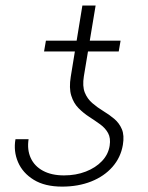

<svg xmlns="http://www.w3.org/2000/svg" viewBox="-20 -673 540 702"><path d="M380.9 -140.1Q385.3 -168 375.2 -186.3Q365.2 -204.6 346.4 -218.3Q327.6 -231.9 306.4 -245.6Q285.2 -259.3 267.1 -277.6Q249 -295.9 240.5 -323.5Q231.9 -351.1 238.8 -393.1L281.2 -652.8H329.6L286.6 -394Q280.8 -357.9 290 -334.7Q299.3 -311.5 317.9 -295.7Q336.4 -279.8 357.9 -266.8Q379.4 -253.9 397.7 -238.5Q416 -223.1 425.5 -200.7Q435.1 -178.2 429.2 -143.1Q421.4 -97.2 391.1 -62.7Q360.8 -28.3 313.5 -9.5Q266.1 9.3 207 9.3Q144 9.3 103.5 -15.6Q63 -40.5 45.9 -80.3Q28.8 -120.1 36.6 -164.1H84.5Q78.6 -125.5 92.3 -95.5Q106 -65.4 137.2 -48.6Q168.5 -31.7 213.9 -31.7Q257.8 -31.7 293.7 -45.7Q329.6 -59.6 352.8 -84Q376 -108.4 380.9 -140.1ZM420.9 -524.4 414.1 -484.9H141.1L147.9 -524.4Z"/></svg>

Font: Inter Tight ExtraLight
Style: Italic
Weight: 250
Italic angle: -9.39999°
Designer: Rasmus Andersson
Foundry: rsms
Version: Version 3.004